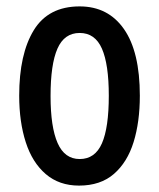

<svg xmlns="http://www.w3.org/2000/svg" viewBox="-20 -570 498 600"><path d="M417 -271Q417 -189 397.5 -126Q378 -63 336 -26.5Q294 10 227 10Q165 10 123 -26Q81 -62 60.5 -125.5Q40 -189 40 -271Q40 -401 85.5 -475.5Q131 -550 229 -550Q318 -550 367.5 -479Q417 -408 417 -271ZM138 -270Q138 -173 160 -123Q182 -73 229 -73Q277 -73 298.5 -122Q320 -171 320 -271Q320 -369 298.5 -418Q277 -467 229 -467Q181 -467 159.5 -418Q138 -369 138 -270Z"/></svg>

Font: Noto Sans Thai ExtCond Med
Style: Regular
Weight: 500
Width: 2
Designer: Monotype Design Team
Foundry: Monotype Imaging Inc.
Version: Version 2.002; ttfautohint (v1.8.4.7-5d5b)